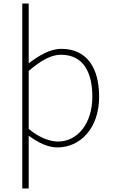

<svg xmlns="http://www.w3.org/2000/svg" viewBox="-20 -814 635 1077"><path d="M105 243H141V-53C197 -11 252 13 302 13C428 13 536 -92 536 -271C536 -434 467 -540 324 -540C258 -540 196 -500 141 -459V-794H105ZM305 -20C263 -20 203 -39 141 -91V-416C208 -474 267 -507 321 -507C450 -507 498 -405 498 -271C498 -124 417 -20 305 -20Z"/></svg>

Font: Source Han Sans JP ExtraLight
Style: Regular
Weight: 250
Designer: Ryoko NISHIZUKA 西塚涼子 (kana, bopomofo & ideographs); Paul D. Hunt (Latin, Greek & Cyrillic); Sandoll Communications 산돌커뮤니
Foundry: Adobe
Version: Version 2.001;hotconv 1.0.107;makeotfexe 2.5.65593